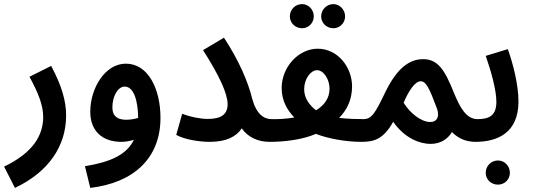

<svg xmlns="http://www.w3.org/2000/svg" viewBox="-54 -688 2605 938"><path d="M19 230C182 153 269 27 269 -124C269 -196 247 -270 196 -366L90 -313C133 -234 157 -174 157 -116C157 -26 106 59 -34 126Z M387 230C598 205 730 86 730 -112C730 -255 669 -377 561 -377C459 -377 387 -257 387 -142C387 -51 443 5 539 5C560 5 581 1 600 -5C565 68 485 104 361 124ZM495 -163C495 -218 522 -265 555 -265C599 -265 620 -198 621 -112C602 -106 581 -103 562 -103C522 -103 495 -119 495 -163Z M962 -107C924 -107 875 -117 836 -132L807 -29C846 -7 917 5 971 5C1052 5 1101 -21 1127 -61C1159 -15 1210 5 1263 5C1306 5 1328 -19 1328 -52C1328 -83 1310 -106 1273 -106C1236 -106 1199 -129 1178 -206C1159 -285 1114 -392 1040 -504L938 -443C1017 -319 1058 -231 1058 -179C1058 -129 1026 -107 962 -107Z M1422 -550C1453 -550 1479 -576 1479 -608C1479 -641 1453 -668 1422 -668C1388 -668 1362 -641 1362 -608C1362 -576 1388 -550 1422 -550ZM1575 -550C1606 -550 1632 -576 1632 -608C1632 -640 1606 -668 1575 -668C1541 -668 1515 -640 1515 -608C1515 -576 1541 -550 1575 -550Z M1263 5C1337 5 1426 -6 1489 -34C1551 -10 1638 5 1712 5C1755 5 1777 -20 1777 -52C1777 -83 1759 -106 1722 -106C1691 -106 1646 -107 1603 -112C1641 -151 1666 -201 1666 -266C1666 -359 1597 -450 1498 -450C1404 -450 1322 -360 1322 -258C1322 -194 1351 -148 1384 -114C1349 -108 1309 -105 1272 -106ZM1432 -252C1432 -303 1464 -345 1495 -345C1528 -345 1556 -299 1556 -255C1556 -209 1531 -174 1490 -149C1456 -176 1432 -209 1432 -252Z M1712 5C1774 5 1819 -8 1867 -93C1925 -9 2002 15 2049 15C2098 15 2133 -8 2154 -43C2185 -11 2223 5 2270 5C2312 5 2334 -20 2334 -52C2334 -83 2317 -106 2279 -106C2225 -106 2194 -160 2163 -236C2118 -349 2084 -399 2013 -399C1945 -399 1885 -354 1828 -237C1779 -135 1762 -106 1721 -106ZM1918 -186C1942 -244 1974 -291 2001 -291C2028 -291 2044 -256 2081 -157C2094 -119 2082 -92 2048 -92C2004 -92 1949 -135 1918 -186Z M2379 214C2411 214 2437 189 2437 156C2437 123 2411 96 2379 96C2345 96 2319 123 2319 156C2319 189 2345 214 2379 214Z M2269 5C2376 5 2479 -39 2479 -192C2479 -276 2451 -381 2427 -448L2319 -415C2345 -341 2371 -248 2371 -191C2371 -124 2337 -106 2279 -106Z"/></svg>

Font: Noto Sans Arabic Cond SemBd
Style: Regular
Weight: 600
Width: 3
Designer: Monotype Design Team, Nadine Chahine, Nizar Qandah and Khaled Hosny
Foundry: Monotype Imaging Inc.
Version: Version 2.012